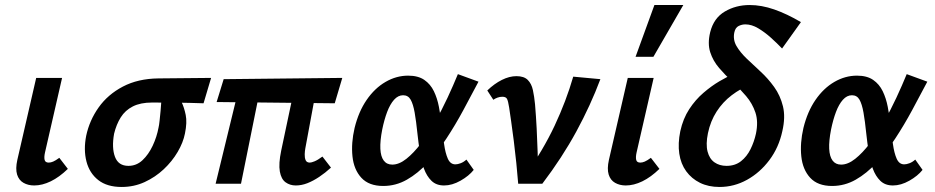

<svg xmlns="http://www.w3.org/2000/svg" viewBox="-20 -731 3721 764"><path d="M116 7Q92 7 73.5 -3.5Q55 -14 48 -36.5Q41 -59 49 -95L124 -421H227L159 -124Q155 -106 157.5 -95Q160 -84 174 -84Q182 -84 191.5 -88Q201 -92 216 -103L250 -59Q216 -26 182 -9.5Q148 7 116 7Z M464 13Q406 13 371 -14.5Q336 -42 324 -88.5Q312 -135 323 -191Q336 -252 372.5 -303.5Q409 -355 469 -386.5Q529 -418 610 -419L820 -421L790 -320Q732 -322 684.5 -322.5Q637 -323 585 -323Q539 -323 508.5 -307.5Q478 -292 460.5 -264Q443 -236 434 -199Q424 -143 437.5 -107Q451 -71 491 -71Q523 -71 547 -93.5Q571 -116 587.5 -151Q604 -186 611 -224Q613 -232 615 -250.5Q617 -269 619 -290Q621 -311 622 -329Q623 -347 622 -353L686 -367Q692 -347 702.5 -325Q713 -303 719 -273.5Q725 -244 716 -200Q709 -164 687 -126.5Q665 -89 631.5 -57.5Q598 -26 555.5 -6.5Q513 13 464 13Z M1157 7Q1134 7 1116.5 -5.5Q1099 -18 1093.5 -48.5Q1088 -79 1099 -132L1158 -411H1245L1195 -141Q1193 -131 1192.5 -117.5Q1192 -104 1196 -94Q1200 -84 1213 -84Q1219 -84 1231.5 -89Q1244 -94 1263 -108L1297 -64Q1274 -43 1250 -27Q1226 -11 1203 -2Q1180 7 1157 7ZM838 0 938 -411H1022L939 0ZM1312 -320 842 -325 870 -416 1342 -421Z M1505 9Q1448 9 1418 -23.5Q1388 -56 1382.5 -109Q1377 -162 1391 -222Q1407 -287 1439 -333.5Q1471 -380 1514 -405Q1557 -430 1604 -430Q1644 -430 1668.5 -413Q1693 -396 1706.5 -368Q1720 -340 1726.5 -306Q1733 -272 1737 -237Q1742 -195 1747 -158.5Q1752 -122 1762 -99.5Q1772 -77 1792 -77Q1801 -77 1813 -81.5Q1825 -86 1836 -96L1865 -55Q1846 -31 1812.5 -12Q1779 7 1747 7Q1716 7 1697 -11.5Q1678 -30 1667 -60Q1656 -90 1650.5 -126.5Q1645 -163 1641 -200Q1636 -249 1630 -283Q1624 -317 1614 -334.5Q1604 -352 1584 -352Q1564 -352 1548 -334Q1532 -316 1520.5 -285.5Q1509 -255 1501 -216Q1492 -170 1493.5 -139Q1495 -108 1507 -92Q1519 -76 1541 -76Q1568 -76 1597 -99Q1626 -122 1655 -160Q1684 -198 1711 -245.5Q1738 -293 1761 -342.5Q1784 -392 1802 -436L1884 -406Q1855 -351 1823.5 -292.5Q1792 -234 1756.5 -180Q1721 -126 1682 -83.5Q1643 -41 1599 -16Q1555 9 1505 9Z M2042 0Q2039 -38 2034.5 -82.5Q2030 -127 2024.5 -170Q2019 -213 2014 -248Q2009 -283 2006 -303Q2002 -329 1997.5 -337.5Q1993 -346 1979 -346Q1969 -346 1959.5 -342.5Q1950 -339 1943 -334L1919 -371Q1947 -398 1977 -413Q2007 -428 2035 -428Q2065 -428 2080 -413Q2095 -398 2100.5 -372.5Q2106 -347 2109 -316Q2113 -268 2115.5 -219.5Q2118 -171 2119.5 -122.5Q2121 -74 2120 -26L2071 -35Q2141 -133 2187 -231Q2233 -329 2261 -426L2369 -416Q2330 -312 2273.5 -208Q2217 -104 2138 0Z M2470 7Q2446 7 2427.5 -3.5Q2409 -14 2402 -36.5Q2395 -59 2403 -95L2478 -421H2581L2513 -124Q2509 -106 2511.5 -95Q2514 -84 2528 -84Q2536 -84 2545.5 -88Q2555 -92 2570 -103L2604 -59Q2570 -26 2536 -9.5Q2502 7 2470 7ZM2509 -505 2584 -711H2699L2580 -505Z M2843 13Q2799 13 2765.5 -3.5Q2732 -20 2710.5 -49.5Q2689 -79 2683 -119.5Q2677 -160 2687 -209Q2698 -259 2722.5 -296.5Q2747 -334 2779 -361.5Q2811 -389 2842.5 -407.5Q2874 -426 2899 -436.5Q2924 -447 2934 -452L2968 -395Q2927 -379 2891.5 -352Q2856 -325 2831.5 -287Q2807 -249 2797 -201Q2788 -157 2795.5 -128Q2803 -99 2823 -85Q2843 -71 2871 -71Q2905 -71 2928.5 -89.5Q2952 -108 2966.5 -137.5Q2981 -167 2988 -199Q2998 -247 2986 -283Q2974 -319 2949 -348.5Q2924 -378 2895 -405Q2866 -432 2841.5 -460.5Q2817 -489 2806 -523.5Q2795 -558 2806 -603Q2820 -659 2864 -685Q2908 -711 2963 -711Q3010 -711 3060.5 -693.5Q3111 -676 3167 -643L3092 -538Q3072 -559 3047.5 -581Q3023 -603 2997 -618.5Q2971 -634 2946 -634Q2932 -634 2919 -627.5Q2906 -621 2902 -602Q2896 -573 2910.5 -548Q2925 -523 2951 -498Q2977 -473 3006.5 -446Q3036 -419 3060.5 -385Q3085 -351 3095.5 -308Q3106 -265 3093 -209Q3079 -144 3041.5 -94Q3004 -44 2952.5 -15.5Q2901 13 2843 13Z M3291 9Q3234 9 3204 -23.5Q3174 -56 3168.5 -109Q3163 -162 3177 -222Q3193 -287 3225 -333.5Q3257 -380 3300 -405Q3343 -430 3390 -430Q3430 -430 3454.5 -413Q3479 -396 3492.5 -368Q3506 -340 3512.5 -306Q3519 -272 3523 -237Q3528 -195 3533 -158.5Q3538 -122 3548 -99.5Q3558 -77 3578 -77Q3587 -77 3599 -81.5Q3611 -86 3622 -96L3651 -55Q3632 -31 3598.5 -12Q3565 7 3533 7Q3502 7 3483 -11.5Q3464 -30 3453 -60Q3442 -90 3436.5 -126.5Q3431 -163 3427 -200Q3422 -249 3416 -283Q3410 -317 3400 -334.5Q3390 -352 3370 -352Q3350 -352 3334 -334Q3318 -316 3306.5 -285.5Q3295 -255 3287 -216Q3278 -170 3279.5 -139Q3281 -108 3293 -92Q3305 -76 3327 -76Q3354 -76 3383 -99Q3412 -122 3441 -160Q3470 -198 3497 -245.5Q3524 -293 3547 -342.5Q3570 -392 3588 -436L3670 -406Q3641 -351 3609.5 -292.5Q3578 -234 3542.5 -180Q3507 -126 3468 -83.5Q3429 -41 3385 -16Q3341 9 3291 9Z"/></svg>

Font: Ysabeau
Style: Bold Italic
Weight: 700
Italic angle: -12°
Designer: Christian Thalmann (Catharsis Fonts)
Version: Version 2.002